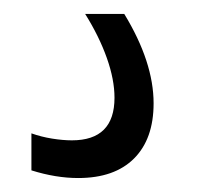

<svg xmlns="http://www.w3.org/2000/svg" viewBox="-20 -35 299 275"><path d="M92 220Q60 220 25 209V156Q39 161 54.5 163.5Q70 166 83 166Q144 166 144 105Q144 79 133 48Q122 17 102 -15H158Q200 54 200 113Q200 164 172 192Q144 220 92 220Z"/></svg>

Font: Encode Sans Compressed
Style: Regular
Weight: 400
Designer: Pablo Impallari, Andres Torresi
Foundry: Pablo Impallari, Andres Torresi
Version: Version 1.000; ttfautohint (v1.00) -l 8 -r 50 -G 200 -x 14 -